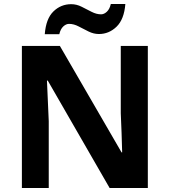

<svg xmlns="http://www.w3.org/2000/svg" viewBox="-20 -945 853 965"><path d="M723 0H531L220 -540H216Q218 -489 220.5 -438Q223 -387 225 -336V0H90V-714H281L591 -179H594Q593 -229 591 -278Q589 -327 587 -376V-714H723ZM205 -773Q211 -851 248.5 -887.5Q286 -924 338 -924Q365 -924 390.5 -911Q416 -898 440.5 -885.5Q465 -873 488 -873Q503 -873 517 -886Q531 -899 537 -925H610Q604 -848 566 -811Q528 -774 477 -774Q451 -774 425.5 -786.5Q400 -799 375.5 -812Q351 -825 327 -825Q312 -825 298 -812Q284 -799 278 -773Z"/></svg>

Font: Noto Sans Balinese
Style: Bold
Weight: 700
Designer: Aditya Bayu, David Williams
Foundry: David Williams
Version: Version 2.005; ttfautohint (v1.8.4.7-5d5b)